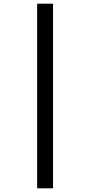

<svg xmlns="http://www.w3.org/2000/svg" viewBox="-20 -783 488 1039"><path d="M181 -763V236H267V-763Z"/></svg>

Font: Noto Sans Lao Looped Condensed Medium
Style: Regular
Weight: 500
Width: 3
Designer: Mark Frömberg, Ben Mitchell
Foundry: The Fontpad Ltd
Version: Version 1.002